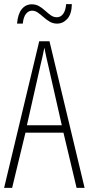

<svg xmlns="http://www.w3.org/2000/svg" viewBox="-20 -915 432 935"><path d="M353 0 289 -269H104L39 0H0L171 -714H221L392 0ZM215 -596Q209 -622 204.5 -641.5Q200 -661 196 -683Q192 -661 187.5 -641.5Q183 -622 177 -597L111 -305H281ZM63 -800Q67 -847 86 -870.5Q105 -894 135 -894Q155 -894 171 -884.5Q187 -875 200.5 -862.5Q214 -850 227.5 -840.5Q241 -831 257 -831Q276 -831 288 -848Q300 -865 302 -895H330Q329 -847 308 -823.5Q287 -800 258 -800Q238 -800 222 -809.5Q206 -819 192 -831.5Q178 -844 164.5 -853.5Q151 -863 136 -863Q119 -863 106.5 -847.5Q94 -832 91 -800Z"/></svg>

Font: Noto Sans Gujarati ExtraCondensed ExtraLight
Style: Regular
Weight: 200
Width: 2
Designer: Jelle Bosma - Monotype Design Team, Universal Thirst
Foundry: Monotype Imaging Inc.
Version: Version 2.106; ttfautohint (v1.8.4.7-5d5b)